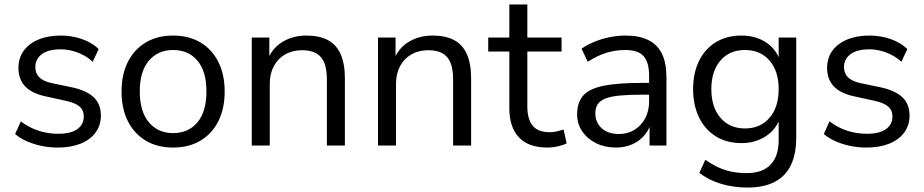

<svg xmlns="http://www.w3.org/2000/svg" viewBox="-20 -655 4160 864"><path d="M240 9Q202 9 166.5 1.5Q131 -6 100.5 -19.5Q70 -33 48 -52L74 -109Q98 -90 126 -77.5Q154 -65 183 -59Q212 -53 242 -53Q299 -53 328 -74Q357 -95 357 -131Q357 -159 338 -175.5Q319 -192 278 -201L187 -221Q124 -234 93.5 -266Q63 -298 63 -349Q63 -394 86.5 -426.5Q110 -459 153 -477Q196 -495 253 -495Q287 -495 318 -488Q349 -481 376.5 -467.5Q404 -454 424 -434L397 -377Q378 -395 354 -407.5Q330 -420 304.5 -426.5Q279 -433 253 -433Q197 -433 168 -411Q139 -389 139 -353Q139 -325 157 -307Q175 -289 213 -281L304 -262Q369 -248 401.5 -217.5Q434 -187 434 -135Q434 -91 410 -58.5Q386 -26 342.5 -8.5Q299 9 240 9Z M759 9Q688 9 636 -22Q584 -53 555.5 -109.5Q527 -166 527 -243Q527 -320 555.5 -376.5Q584 -433 636 -464Q688 -495 759 -495Q830 -495 882 -464Q934 -433 962.5 -376.5Q991 -320 991 -243Q991 -166 962.5 -109.5Q934 -53 882 -22Q830 9 759 9ZM759 -56Q828 -56 868.5 -104.5Q909 -153 909 -244Q909 -334 868.5 -382Q828 -430 759 -430Q691 -430 650 -382Q609 -334 609 -244Q609 -153 650 -104.5Q691 -56 759 -56Z M1113 0V-486H1192V-378H1181Q1202 -436 1249.5 -465.5Q1297 -495 1359 -495Q1417 -495 1455.5 -474.5Q1494 -454 1513 -411Q1532 -368 1532 -303V0H1451V-298Q1451 -343 1439.5 -372Q1428 -401 1403.5 -415Q1379 -429 1340 -429Q1296 -429 1263 -410Q1230 -391 1212 -357Q1194 -323 1194 -277V0Z M1681 0V-486H1760V-378H1749Q1770 -436 1817.5 -465.5Q1865 -495 1927 -495Q1985 -495 2023.5 -474.5Q2062 -454 2081 -411Q2100 -368 2100 -303V0H2019V-298Q2019 -343 2007.5 -372Q1996 -401 1971.5 -415Q1947 -429 1908 -429Q1864 -429 1831 -410Q1798 -391 1780 -357Q1762 -323 1762 -277V0Z M2444 9Q2358 9 2315 -37Q2272 -83 2272 -168V-423H2177V-486H2272V-635H2353V-486H2507V-423H2353V-176Q2353 -119 2377 -89.5Q2401 -60 2455 -60Q2471 -60 2487 -64Q2503 -68 2516 -72L2530 -10Q2517 -3 2492 3Q2467 9 2444 9Z M2752 9Q2702 9 2662.5 -10.5Q2623 -30 2600 -64Q2577 -98 2577 -140Q2577 -194 2604.5 -225Q2632 -256 2695.5 -269Q2759 -282 2869 -282H2914V-229H2870Q2809 -229 2768 -225Q2727 -221 2703 -211Q2679 -201 2669 -185Q2659 -169 2659 -145Q2659 -104 2687.5 -78Q2716 -52 2765 -52Q2805 -52 2835.5 -71Q2866 -90 2883.5 -123Q2901 -156 2901 -199V-313Q2901 -375 2876 -402.5Q2851 -430 2794 -430Q2750 -430 2709 -417.5Q2668 -405 2625 -377L2597 -436Q2623 -454 2656 -467.5Q2689 -481 2725 -488Q2761 -495 2794 -495Q2857 -495 2898 -474.5Q2939 -454 2959 -412.5Q2979 -371 2979 -306V0H2903V-113H2912Q2904 -75 2881.5 -48Q2859 -21 2826 -6Q2793 9 2752 9Z M3344 189Q3281 189 3225.5 172.5Q3170 156 3127 123L3154 64Q3184 85 3213.5 98.5Q3243 112 3274.5 118Q3306 124 3340 124Q3411 124 3447.5 86Q3484 48 3484 -24V-137H3494Q3479 -79 3430.5 -45Q3382 -11 3317 -11Q3250 -11 3201 -41.5Q3152 -72 3125.5 -127Q3099 -182 3099 -254Q3099 -326 3125.5 -380.5Q3152 -435 3201 -465Q3250 -495 3317 -495Q3383 -495 3431 -461.5Q3479 -428 3493 -371H3484V-486H3563V-35Q3563 39 3538.5 89Q3514 139 3465 164Q3416 189 3344 189ZM3332 -77Q3402 -77 3443 -125Q3484 -173 3484 -254Q3484 -335 3443 -382.5Q3402 -430 3332 -430Q3263 -430 3222 -382.5Q3181 -335 3181 -254Q3181 -173 3222 -125Q3263 -77 3332 -77Z M3879 9Q3841 9 3805.5 1.5Q3770 -6 3739.5 -19.5Q3709 -33 3687 -52L3713 -109Q3737 -90 3765 -77.5Q3793 -65 3822 -59Q3851 -53 3881 -53Q3938 -53 3967 -74Q3996 -95 3996 -131Q3996 -159 3977 -175.5Q3958 -192 3917 -201L3826 -221Q3763 -234 3732.5 -266Q3702 -298 3702 -349Q3702 -394 3725.5 -426.5Q3749 -459 3792 -477Q3835 -495 3892 -495Q3926 -495 3957 -488Q3988 -481 4015.5 -467.5Q4043 -454 4063 -434L4036 -377Q4017 -395 3993 -407.5Q3969 -420 3943.5 -426.5Q3918 -433 3892 -433Q3836 -433 3807 -411Q3778 -389 3778 -353Q3778 -325 3796 -307Q3814 -289 3852 -281L3943 -262Q4008 -248 4040.5 -217.5Q4073 -187 4073 -135Q4073 -91 4049 -58.5Q4025 -26 3981.5 -8.5Q3938 9 3879 9Z"/></svg>

Font: Nunito Sans 12pt ExtraLight 12pt
Style: Regular
Weight: 400
Version: Version 3.101;gftools[0.9.27]